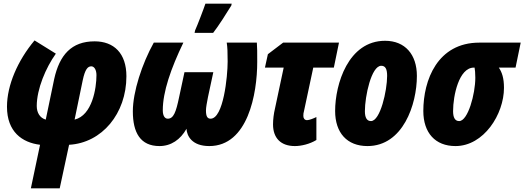

<svg xmlns="http://www.w3.org/2000/svg" viewBox="-20 -785 2854 1045"><path d="M148 240H305L356 3C535 -7 668 -167 668 -370C668 -495 600 -560 495 -560C369 -560 304 -486 275 -355L229 -134C197 -143 180 -172 180 -208C180 -300 229 -416 284 -493L168 -565C76 -455 18 -321 18 -204C18 -68 100 -9 198 3ZM386 -134 430 -347C443 -409 458 -424 477 -424C493 -424 505 -405 505 -376C505 -305 482 -157 386 -134Z M1039 -606H1140C1169 -643 1214 -714 1239 -755L1241 -765H1098C1090 -740 1054 -646 1042 -620ZM848 10C911 10 962 -25 995 -84C997 -46 1024 10 1119 10C1329 10 1380 -274 1380 -448C1380 -501 1380 -527 1378 -553H1214C1218 -528 1219 -501 1219 -450C1219 -369 1196 -139 1126 -139C1108 -139 1101 -153 1101 -184C1101 -200 1106 -226 1112 -257L1141 -392H984L955 -257C938 -175 925 -139 893 -139C878 -139 866 -153 866 -185C866 -285 910 -412 978 -553H817C753 -438 703 -285 703 -179C703 -63 744 10 848 10Z M1585 10C1620 10 1666 -1 1702 -23V-148C1686 -140 1663 -131 1651 -131C1638 -131 1631 -141 1631 -154C1631 -165 1632 -172 1634 -178L1685 -417H1797L1825 -553H1521L1438 -490L1422 -417H1524L1477 -196C1470 -167 1466 -135 1466 -108C1466 -34 1508 10 1585 10Z M1980 10C2173 10 2249 -216 2249 -372C2249 -488 2185 -563 2076 -563C1875 -563 1804 -326 1804 -181C1804 -62 1869 10 1980 10ZM1999 -126C1976 -126 1966 -146 1966 -180C1966 -261 2001 -427 2055 -427C2078 -427 2087 -409 2087 -372C2087 -292 2050 -126 1999 -126Z M2459 10C2613 10 2723 -163 2723 -307C2723 -360 2712 -392 2695 -417H2786L2814 -553H2589C2361 -553 2284 -349 2284 -181C2284 -62 2349 10 2459 10ZM2479 -126C2456 -126 2446 -146 2446 -180C2446 -265 2478 -417 2559 -417H2563C2565 -405 2567 -389 2567 -362C2567 -274 2527 -126 2479 -126Z"/></svg>

Font: Noto Sans UI Condensed Black
Style: Italic
Weight: 900
Width: 3
Italic angle: -192°
Designer: Monotype Design Team
Foundry: Monotype Imaging Inc.
Version: Version 1.901